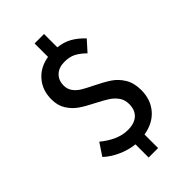

<svg xmlns="http://www.w3.org/2000/svg" viewBox="-257 -829 1020 1020"><g transform="rotate(-45 253.0 -318.5)"><path d="M291 8V110H220V11Q173 6 127 -14.5Q81 -35 48 -66L94 -135Q172 -71 245 -71Q296 -71 322 -95.5Q348 -120 348 -164Q348 -196 331.5 -219Q315 -242 291 -257.5Q267 -273 224 -295Q176 -319 145.5 -340Q115 -361 94 -394Q73 -427 73 -474Q73 -542 113 -588.5Q153 -635 220 -646V-747H291V-647Q336 -642 370 -622.5Q404 -603 435 -570L382 -511Q352 -540 326 -553Q300 -566 264 -566Q221 -566 196 -542.5Q171 -519 171 -479Q171 -452 186 -432Q201 -412 223.5 -398.5Q246 -385 285 -366Q336 -341 368.5 -319.5Q401 -298 423.5 -261.5Q446 -225 446 -171Q446 -100 405 -52Q364 -4 291 8Z"/></g></svg>

Font: Assistant SemiBold
Style: Regular
Weight: 600
Designer: Hebrew By Ben Nathan, Latin by Paul Hunt
Version: Version 2.001; ttfautohint (v1.6)